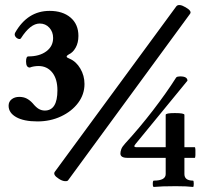

<svg xmlns="http://www.w3.org/2000/svg" viewBox="-20 -726 808 759"><path d="M128 -246Q74 -246 44 -263Q14 -280 14 -308Q14 -324 26 -333.5Q38 -343 56 -343Q73 -343 85.5 -336.5Q98 -330 109 -318Q123 -301 134 -295Q145 -289 157 -289Q207 -289 207 -369Q207 -414 186.5 -439.5Q166 -465 132 -465Q124 -465 114.5 -463.5Q105 -462 98 -459Q83 -459 83 -483Q83 -503 92 -503Q136 -503 163 -523Q190 -543 190 -576Q190 -600 175 -616.5Q160 -633 137 -633Q100 -633 63 -575Q60 -570 52.5 -572.5Q45 -575 40.5 -582Q36 -589 40 -597Q89 -683 176 -683Q228 -683 259 -656.5Q290 -630 290 -584Q290 -557 279 -537.5Q268 -518 252 -511Q243 -506 243.5 -502Q244 -498 255 -494Q281 -483 297.5 -455Q314 -427 314 -394Q314 -353 289 -319.5Q264 -286 221.5 -266Q179 -246 128 -246ZM249 -13Q246 -9 235.5 -10Q225 -11 213 -19Q189 -34 196 -46L677 -701Q687 -713 714 -697Q740 -682 731 -671ZM484 -102Q456 -102 456 -119Q456 -127 459.5 -136.5Q463 -146 474 -158Q531 -220 584.5 -289.5Q638 -359 676 -419Q678 -422 682.5 -423Q687 -424 692 -424Q721 -424 721 -407L516 -157Q505 -144 519 -144H635V-272Q635 -279 671 -279Q709 -279 709 -272V-144H750Q752 -144 752.5 -133.5Q753 -123 752.5 -112.5Q752 -102 750 -102H709V-38Q709 -12 743 -12Q746 -12 746 0.5Q746 13 743 13Q719 10 675 10Q618 10 588 13Q584 13 584 0.5Q584 -12 588 -12Q635 -12 635 -38V-102Z"/></svg>

Font: Junicode SmExp
Style: Bold
Weight: 700
Width: 6
Designer: Peter S. Baker
Version: Version 2.205; ttfautohint (v1.8.4)